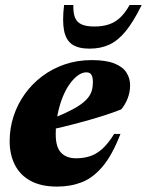

<svg xmlns="http://www.w3.org/2000/svg" viewBox="-20 -710 570 746"><path d="M315.5 -429Q299.5 -429 282.8 -417Q266 -405 250.5 -383.2Q235 -361.5 223 -331.5Q211 -301.5 203.8 -265.2Q196.5 -229 196.5 -188Q196.5 -139 217 -117Q237.5 -95 276 -95Q304 -95 328.8 -102.8Q353.5 -110.5 376.8 -131Q400 -151.5 423.5 -189.5H448Q416 -107 378.5 -62.8Q341 -18.5 297.5 -1.8Q254 15 202 15Q140 15 99 -7.2Q58 -29.5 37.8 -69.5Q17.5 -109.5 17.5 -162Q17.5 -212 32.8 -258.5Q48 -305 76.2 -344.5Q104.5 -384 144 -413.8Q183.5 -443.5 232 -460Q280.5 -476.5 336.5 -476.5Q392.5 -476.5 425 -463.2Q457.5 -450 471.5 -427.8Q485.5 -405.5 485.5 -379Q485.5 -352.5 476.2 -328.2Q467 -304 451 -285Q421 -273 384.2 -261.2Q347.5 -249.5 307.5 -238.5Q267.5 -227.5 226.5 -217.5Q185.5 -207.5 147 -199L149 -236Q197 -254 230.8 -269.5Q264.5 -285 286.2 -299.2Q308 -313.5 320 -327.8Q332 -342 336.5 -357.5Q341 -373 341 -391Q341 -404.5 338.2 -412.8Q335.5 -421 330 -425Q324.5 -429 315.5 -429ZM346.5 -607Q379 -607 403.8 -615.5Q428.5 -624 447.8 -642.5Q467 -661 483.5 -690.5H530.5Q499 -626.5 469 -589.5Q439 -552.5 405.2 -536.8Q371.5 -521 327.5 -521Q285 -521 260.8 -537.2Q236.5 -553.5 229 -590.8Q221.5 -628 229 -690.5H265Q264 -661 271.2 -642.2Q278.5 -623.5 297 -615.2Q315.5 -607 346.5 -607Z"/></svg>

Font: Newsreader 36pt ExtraBold
Style: Italic
Weight: 800
Italic angle: -17°
Designer: Hugues Gentile
Foundry: Production Type
Version: Version 1.003